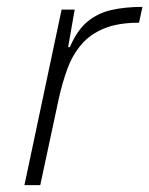

<svg xmlns="http://www.w3.org/2000/svg" viewBox="-20 -538 434 558"><path d="M51 0 159 -510H197L178 -401H183Q204 -450 234 -475Q264 -500 304 -509Q344 -518 394 -518L384 -472Q323 -472 282 -455Q241 -438 215.5 -407.5Q190 -377 175.5 -337Q161 -297 151 -252L97 0Z"/></svg>

Font: Saira SemiExpanded ExtraLight
Style: Italic
Weight: 250
Width: 6
Italic angle: -12°
Designer: Hector Gatti with collaboration of the Omnibus-Type team
Foundry: Omnibus-Type
Version: Version 1.101